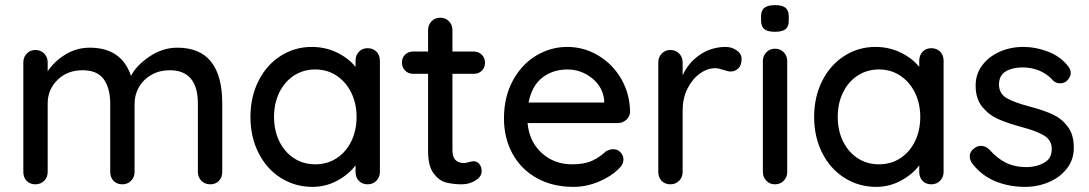

<svg xmlns="http://www.w3.org/2000/svg" viewBox="-20 -719 4248 749"><path d="M847 -315V-48Q847 -27 834 -13.5Q821 0 800 0Q779 0 765.5 -14Q752 -28 752 -48V-314Q752 -445 642 -445Q603 -445 571.5 -427.5Q540 -410 522.5 -380Q505 -350 505 -314V-48Q505 -28 491.5 -14Q478 0 457 0Q436 0 423 -13.5Q410 -27 410 -48V-315Q410 -374 385 -409.5Q360 -445 302 -445Q243 -445 204.5 -407.5Q166 -370 166 -315V-48Q166 -28 152.5 -14Q139 0 118 0Q97 0 84 -13.5Q71 -27 71 -48V-476Q71 -496 84.5 -510Q98 -524 118 -524Q139 -524 152.5 -510Q166 -496 166 -476V-441Q192 -480 235.5 -506.5Q279 -533 330 -533Q454 -533 491 -423Q513 -465 564 -499Q615 -533 672 -533Q847 -533 847 -315Z M1462 -482V-48Q1462 -28 1448.5 -14Q1435 0 1414 0Q1393 0 1380 -13.5Q1367 -27 1367 -48V-74Q1341 -39 1296 -14.5Q1251 10 1199 10Q1131 10 1075.5 -25Q1020 -60 988.5 -122.5Q957 -185 957 -263Q957 -341 988.5 -403.5Q1020 -466 1075 -501Q1130 -536 1196 -536Q1249 -536 1294.5 -514Q1340 -492 1367 -458V-482Q1367 -503 1380 -517Q1393 -531 1414 -531Q1435 -531 1448.5 -517.5Q1462 -504 1462 -482ZM1371 -263Q1371 -315 1350.5 -357Q1330 -399 1293.5 -423.5Q1257 -448 1210 -448Q1163 -448 1126.5 -424Q1090 -400 1069.5 -358Q1049 -316 1049 -263Q1049 -210 1069.5 -168Q1090 -126 1126.5 -102Q1163 -78 1210 -78Q1257 -78 1293.5 -102Q1330 -126 1350.5 -168Q1371 -210 1371 -263Z M1745 -431V-133Q1745 -83 1790 -83Q1797 -83 1809 -86.5Q1821 -90 1828 -90Q1841 -90 1850 -79Q1859 -68 1859 -51Q1859 -30 1835 -15Q1811 0 1781 0Q1748 0 1720.5 -7Q1693 -14 1671.5 -42.5Q1650 -71 1650 -129V-431H1592Q1573 -431 1560.5 -443.5Q1548 -456 1548 -475Q1548 -494 1560.5 -506Q1573 -518 1592 -518H1650V-602Q1650 -622 1663.5 -636Q1677 -650 1698 -650Q1718 -650 1731.5 -636Q1745 -622 1745 -602V-518H1828Q1847 -518 1859.5 -505.5Q1872 -493 1872 -474Q1872 -455 1859.5 -443Q1847 -431 1828 -431Z M2390 -239H2038Q2045 -166 2093.5 -122Q2142 -78 2212 -78Q2260 -78 2290 -92Q2320 -106 2343 -128Q2358 -137 2372 -137Q2389 -137 2400.5 -125Q2412 -113 2412 -97Q2412 -76 2392 -59Q2363 -30 2315 -10Q2267 10 2217 10Q2136 10 2074.5 -24Q2013 -58 1979.5 -119Q1946 -180 1946 -257Q1946 -341 1980.5 -404.5Q2015 -468 2071.5 -502Q2128 -536 2193 -536Q2257 -536 2313 -503Q2369 -470 2403 -412Q2437 -354 2438 -282Q2437 -264 2423 -251.5Q2409 -239 2390 -239ZM2042 -319H2337V-327Q2332 -380 2289.5 -414Q2247 -448 2193 -448Q2137 -448 2096 -416.5Q2055 -385 2042 -319Z M2873 -489Q2873 -465 2860.5 -452.5Q2848 -440 2830 -440Q2821 -440 2803 -446Q2782 -453 2770 -453Q2739 -453 2709.5 -431.5Q2680 -410 2661.5 -372.5Q2643 -335 2643 -289V-48Q2643 -28 2629.5 -14Q2616 0 2595 0Q2574 0 2561 -13.5Q2548 -27 2548 -48V-476Q2548 -496 2561.5 -510Q2575 -524 2595 -524Q2616 -524 2629.5 -510Q2643 -496 2643 -476V-425Q2665 -474 2709 -504.5Q2753 -535 2809 -536Q2835 -536 2854 -522.5Q2873 -509 2873 -489Z M3003 0Q2983 0 2969.5 -14Q2956 -28 2956 -48V-481Q2956 -501 2969.5 -515Q2983 -529 3003 -529Q3024 -529 3037.5 -515Q3051 -501 3051 -481V-48Q3051 -28 3037.5 -14Q3024 0 3003 0ZM2949 -639V-655Q2949 -679 2962.5 -689Q2976 -699 3004 -699Q3032 -699 3044.5 -688.5Q3057 -678 3057 -655V-639Q3057 -615 3044 -605Q3031 -595 3003 -595Q2974 -595 2961.5 -605.5Q2949 -616 2949 -639Z M3661 -482V-48Q3661 -28 3647.5 -14Q3634 0 3613 0Q3592 0 3579 -13.5Q3566 -27 3566 -48V-74Q3540 -39 3495 -14.5Q3450 10 3398 10Q3330 10 3274.5 -25Q3219 -60 3187.5 -122.5Q3156 -185 3156 -263Q3156 -341 3187.5 -403.5Q3219 -466 3274 -501Q3329 -536 3395 -536Q3448 -536 3493.5 -514Q3539 -492 3566 -458V-482Q3566 -503 3579 -517Q3592 -531 3613 -531Q3634 -531 3647.5 -517.5Q3661 -504 3661 -482ZM3570 -263Q3570 -315 3549.5 -357Q3529 -399 3492.5 -423.5Q3456 -448 3409 -448Q3362 -448 3325.5 -424Q3289 -400 3268.5 -358Q3248 -316 3248 -263Q3248 -210 3268.5 -168Q3289 -126 3325.5 -102Q3362 -78 3409 -78Q3456 -78 3492.5 -102Q3529 -126 3549.5 -168Q3570 -210 3570 -263Z M3763 -109Q3763 -129 3784 -143Q3794 -150 3807 -150Q3825 -150 3840 -135Q3870 -101 3904.5 -84Q3939 -67 3987 -67Q4025 -68 4054 -84.5Q4083 -101 4083 -138Q4083 -172 4053.5 -190Q4024 -208 3967 -223Q3911 -238 3874 -254.5Q3837 -271 3811.5 -302.5Q3786 -334 3786 -385Q3786 -430 3811.5 -464Q3837 -498 3879.5 -517Q3922 -536 3972 -536Q4020 -536 4067.5 -518Q4115 -500 4145 -463Q4157 -449 4157 -434Q4157 -418 4141 -403Q4131 -394 4116 -394Q4098 -394 4087 -406Q4066 -430 4035.5 -443Q4005 -456 3968 -456Q3930 -456 3903.5 -440.5Q3877 -425 3877 -388Q3878 -353 3907.5 -336Q3937 -319 3998 -303Q4051 -289 4086 -273Q4121 -257 4145 -225.5Q4169 -194 4169 -143Q4169 -96 4142 -61.5Q4115 -27 4071.5 -8.5Q4028 10 3979 10Q3916 10 3862.5 -12Q3809 -34 3772 -82Q3763 -96 3763 -109Z"/></svg>

Font: Quicksand Medium
Style: Regular
Weight: 500
Designer: Andrew Paglinawan
Foundry: Andrew Paglinawan
Version: Version 3.000